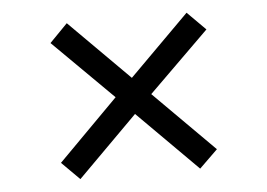

<svg xmlns="http://www.w3.org/2000/svg" viewBox="-40 -535 757 544"><g transform="rotate(-5 339.0 -263.5)"><path d="M117 -433 167.8 -485 338.1 -314.7 508.5 -485 560.5 -433 388.8 -264 560.5 -92.3 508.5 -41.6 338.1 -212 167.8 -41.6 117 -92.3 287.4 -264 117 -433Z"/></g></svg>

Font: Lohit Bengali
Style: Regular
Weight: 400
Version: Version 2.91.5